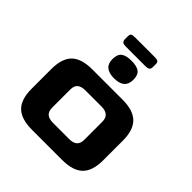

<svg xmlns="http://www.w3.org/2000/svg" viewBox="-242 -1137 1322 1322"><g transform="rotate(45 418.5 -476.0)"><path d="M70 -199V-390Q70 -493 118 -540.5Q166 -588 273 -588H565Q670 -588 718.5 -540Q767 -492 767 -390V-199Q767 -95 718.5 -47.5Q670 0 565 0H273Q167 0 118.5 -47.5Q70 -95 70 -199ZM497 -136Q537 -136 556 -153Q575 -170 575 -207V-382Q575 -452 497 -452H342Q301 -452 281.5 -435.5Q262 -419 262 -382V-207Q262 -170 281.5 -153Q301 -136 342 -136ZM319 -736Q319 -783 343.5 -802Q368 -821 420 -821Q474 -821 498 -802Q522 -783 522 -736Q522 -650 420 -650Q319 -650 319 -736ZM283 -895V-921Q283 -940 291.5 -946Q300 -952 323 -952H515Q537 -952 546 -946Q555 -940 555 -921V-895Q555 -876 545 -869Q535 -862 515 -862H323Q302 -862 292.5 -869Q283 -876 283 -895Z"/></g></svg>

Font: Gold Bold
Style: Regular
Weight: 400
Designer: jaiki
Version: Version 1.000